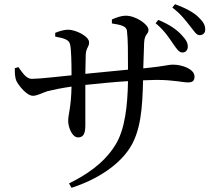

<svg xmlns="http://www.w3.org/2000/svg" viewBox="-20 -843 1040 918"><path d="M806 -636C824 -611 834 -593 851 -592C866 -591 877 -602 878 -618C878 -638 871 -652 848 -676C824 -703 787 -727 737 -748L724 -732C765 -698 788 -663 806 -636ZM888 -719C908 -695 918 -675 934 -675C951 -675 961 -685 961 -701C962 -722 952 -739 929 -761C904 -785 868 -804 817 -823L804 -807C848 -773 868 -744 888 -719ZM51 -517C50 -497 52 -470 58 -457C68 -435 108 -385 137 -385C159 -385 181 -399 207 -407C235 -414 274 -422 322 -429C320 -327 306 -297 306 -265C306 -234 325 -186 353 -186C378 -186 388 -203 388 -243V-437C447 -443 522 -451 592 -455C590 -339 578 -223 531 -149C476 -60 389 -5 310 34L322 55C448 14 542 -52 593 -124C655 -210 661 -332 664 -459L727 -461C810 -461 852 -449 879 -449C900 -449 910 -456 910 -477C910 -513 851 -534 806 -534C784 -534 774 -527 665 -516L669 -637C671 -683 690 -678 690 -700C690 -726 630 -768 581 -768C561 -768 538 -760 515 -750V-731C559 -724 584 -718 587 -696C592 -655 592 -596 592 -510L388 -490L390 -584C393 -617 406 -618 406 -640C406 -671 340 -701 306 -701C287 -701 263 -694 244 -686V-668C288 -660 310 -653 315 -631C321 -607 322 -538 322 -483C262 -477 169 -466 132 -466C106 -466 89 -493 68 -522Z"/></svg>

Font: Noto Serif KR Medium
Style: Regular
Weight: 500
Designer: Ryoko NISHIZUKA 西塚涼子 (kana & ideographs); Frank Grießhammer (Latin, Greek & Cyrillic); Wenlong ZHANG 张文龙 (bopomofo); San
Foundry: Adobe
Version: Version 2.001;hotconv 1.1.0;makeotfexe 2.6.0